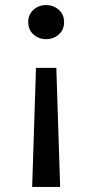

<svg xmlns="http://www.w3.org/2000/svg" viewBox="-20 -529 370 755"><path d="M161.5 -375Q132 -375 111.5 -393.5Q91 -412 91 -442Q91 -472 111.5 -490.5Q132 -509 161.5 -509Q190.5 -509 211.2 -490.5Q232 -472 232 -442Q232 -412 211.2 -393.5Q190.5 -375 161.5 -375ZM106.5 206 121.5 -262H201.5L216.5 206Z"/></svg>

Font: Geologica Light
Style: Regular
Weight: 300
Designer: Sindre Bremnes, Frode Helland
Foundry: Monokrom Skriftforlag AS
Version: Version 1.010; ttfautohint (v1.8.4.7-5d5b);gftools[0.9.28]